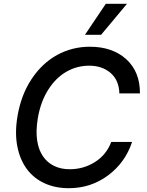

<svg xmlns="http://www.w3.org/2000/svg" viewBox="-20 -984 775 1014"><path d="M719.1 -490.8H610.4Q608.7 -559.7 564.3 -598.4Q519.9 -637.1 451 -637.1Q386 -637.1 330.1 -604.9Q274.1 -572.8 233.8 -508.7Q193.5 -444.6 179.3 -356.9Q168.7 -291.5 176.3 -241.7Q183.9 -191.8 207.2 -158.2Q230.5 -124.6 266.3 -107.4Q302.2 -90.2 348 -90.2Q421.5 -90.2 481.7 -128.4Q541.9 -166.5 567.5 -234.4H677.6Q641.3 -125 550.4 -57.5Q459.5 9.9 343.4 9.9Q271.7 9.9 214.7 -16.3Q157.7 -42.6 121.4 -91.8Q85.2 -141 71.4 -211.5Q57.5 -282 72.4 -370.4Q91.3 -483 147 -566.8Q202.8 -650.6 282.1 -693.9Q361.5 -737.2 454.5 -737.2Q573.9 -737.2 646.7 -671.3Q719.5 -605.5 719.1 -490.8ZM428.6 -800.1 538.7 -963.8H650.6L513.8 -800.1Z"/></svg>

Font: Karasuma Gothic
Style: Medium Italic
Weight: 500
Italic angle: 9.39998°
Designer: Rasmus Andersson / Ryoko Nishizuka
Foundry: Genbu
Version: Version 1.00